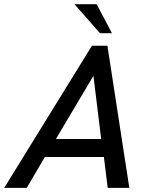

<svg xmlns="http://www.w3.org/2000/svg" viewBox="-58 -912 724 932"><path d="M427.2 -751 303.7 -891.6H411.1L485.4 -751ZM-37.6 0 388.2 -689.9H463.4L569.8 0H464.8L446.3 -149.9H159.7L71.8 0ZM213.4 -237.3H433.1L395.5 -543.9Z"/></svg>

Font: HK Grotesk Medium Italic
Style: Regular
Weight: 500
Italic angle: -13°
Designer: Alfredo Marco Pradil and Stefan Peev
Foundry: Hanken Design Co.
Version: Version 1.000;PS 001.000;hotconv 1.0.88;makeotf.lib2.5.64775